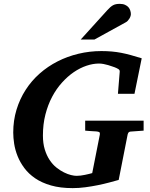

<svg xmlns="http://www.w3.org/2000/svg" viewBox="-20 -949 770 985"><path d="M648.9 -273.9Q642.1 -272.9 639.4 -269.3Q636.7 -265.6 634.8 -258.8L588.9 -25.9Q567.9 -20 540.5 -12.7Q513.2 -5.4 481.9 1Q450.7 7.3 417.7 11.7Q384.8 16.1 353 16.1Q289.1 16.1 241.7 2.4Q194.3 -11.2 160.6 -34.2Q127 -57.1 105 -86.7Q83 -116.2 70.3 -147.9Q57.6 -179.7 52.7 -211.2Q47.9 -242.7 47.9 -269Q47.9 -331.1 64.7 -386.2Q81.5 -441.4 111.6 -488Q141.6 -534.7 183.3 -571.5Q225.1 -608.4 275.4 -634Q325.7 -659.7 382.8 -673.3Q439.9 -687 500 -687Q528.3 -687 553 -684.8Q577.6 -682.6 601.8 -678Q626 -673.3 651.4 -666.3Q676.8 -659.2 707 -649.9L669.9 -467.8H585L594.2 -581.1Q595.2 -589.8 586.7 -595Q578.1 -600.1 567.9 -604Q563 -605.5 554.4 -608.6Q545.9 -611.8 534.9 -615Q523.9 -618.2 511.7 -620.6Q499.5 -623 487.8 -623Q457 -623 423.8 -611.8Q390.6 -600.6 358.6 -578.9Q326.7 -557.1 297.9 -525.1Q269 -493.2 247.3 -452.1Q225.6 -411.1 212.9 -361.3Q200.2 -311.5 200.2 -253.9Q200.2 -213.4 209.7 -182.4Q219.2 -151.4 234.6 -128.2Q250 -105 269.3 -89.6Q288.6 -74.2 307.9 -64.7Q327.1 -55.2 344.2 -51Q361.3 -46.9 373 -46.9Q382.8 -46.9 394 -48.3Q405.3 -49.8 416 -52Q426.8 -54.2 436.5 -56.6Q446.3 -59.1 453.1 -61L492.2 -258.8Q493.7 -268.1 489.3 -271Q484.9 -273.9 473.1 -274.9Q464.4 -274.9 455.1 -275.9Q446.8 -276.4 436.8 -277.1Q426.8 -277.8 417 -278.8V-330.1H716.8V-278.8ZM651.4 -876.5Q651.4 -871.6 649.4 -865.5Q647.5 -859.4 643.8 -853.5Q640.1 -847.7 635.5 -842.5Q630.9 -837.4 625 -834.5L464.4 -746.1H394L531.2 -897.5Q539.6 -906.7 546.6 -912.8Q553.7 -918.9 561 -922.6Q568.4 -926.3 576.2 -927.7Q584 -929.2 594.2 -929.2Q610.4 -929.2 621.3 -924.3Q632.3 -919.4 638.9 -911.9Q645.5 -904.3 648.4 -894.8Q651.4 -885.3 651.4 -876.5Z"/></svg>

Font: Charis SIL Am
Style: Bold Italic
Weight: 700
Italic angle: -11°
Foundry: SIL International
Version: Version 5.000